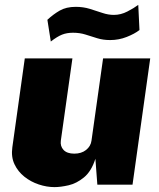

<svg xmlns="http://www.w3.org/2000/svg" viewBox="-20 -756 649 786"><path d="M203 10Q171.5 10 139 -0.8Q106.5 -11.5 80 -32.5Q53.5 -53.5 39.2 -83.8Q25 -114 30.5 -153L81.5 -517H276.5L229 -180Q226 -157.5 240.2 -142.2Q254.5 -127 284 -127Q313.5 -127 332.5 -142.2Q351.5 -157.5 354.5 -180L402 -517H595L522.5 0H378.5L370.5 -106Q354 -54.5 323.8 -29.8Q293.5 -5 260.8 2.5Q228 10 203 10ZM188 -586 174 -675Q197.5 -697 224.2 -712.5Q251 -728 290 -728Q320.5 -728 347.5 -719.8Q374.5 -711.5 398.8 -703.2Q423 -695 446 -695Q474.5 -695 501.2 -708.8Q528 -722.5 546 -736L551 -633Q531 -617.5 498.8 -604.8Q466.5 -592 431 -592Q402 -592 378 -599.5Q354 -607 330.2 -614.5Q306.5 -622 279 -622Q253.5 -622 234 -614.2Q214.5 -606.5 188 -586Z"/></svg>

Font: Public Sans Thin Black
Style: Italic
Weight: 900
Italic angle: -8°
Version: Version 2.001